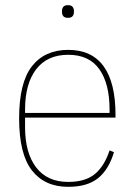

<svg xmlns="http://www.w3.org/2000/svg" viewBox="-20 -711 520 743"><path d="M244 12Q153 12 103.5 -51.5Q54 -115 54 -253Q54 -391 103.5 -454.5Q153 -518 244 -518Q335 -518 381 -454.5Q427 -391 427 -266V-256H77V-219Q77 -119 120 -63Q163 -7 244 -7Q310 -7 347 -37.5Q384 -68 404 -129L421 -122Q401 -55 359.5 -21.5Q318 12 244 12ZM244 -499Q163 -499 120 -443Q77 -387 77 -287V-274H404V-287Q404 -387 364.5 -443Q325 -499 244 -499ZM243 -642Q230 -642 225 -648.5Q220 -655 220 -663V-670Q220 -678 225 -684.5Q230 -691 243 -691Q256 -691 261 -684.5Q266 -678 266 -670V-663Q266 -655 261 -648.5Q256 -642 243 -642Z"/></svg>

Font: IBM Plex Sans Cond Thin
Style: Regular
Weight: 100
Width: 3
Designer: Mike Abbink, Paul van der Laan, Pieter van Rosmalen
Foundry: Bold Monday
Version: Version 1.3